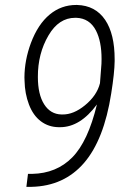

<svg xmlns="http://www.w3.org/2000/svg" viewBox="-20 -741 517 767"><path d="M225.6 -283.7Q228 -283.7 230 -283.7Q273.9 -283.2 319.3 -320.3Q367.2 -359.4 379.4 -408.7L385.3 -486.3Q385.7 -496.1 385.7 -505.4Q385.7 -575.7 363.3 -619.1Q337.9 -668 284.7 -669.9Q282.2 -669.9 280.3 -669.9Q214.8 -669.9 173.8 -599.6Q130.9 -526.9 131.3 -433.6Q131.3 -363.8 156.5 -324.2Q181.6 -284.7 225.6 -283.7ZM367.2 -323.7Q300.3 -232.9 220.2 -232.9Q217.3 -232.9 214.4 -232.9Q173.8 -233.4 143.1 -256.6Q112.3 -279.8 95.7 -323.5Q79.1 -367.2 78.1 -418Q77.6 -425.3 77.6 -432.1Q78.1 -501 103.5 -569.3Q131.8 -644.5 178.7 -683.1Q224.6 -721.2 284.7 -721.2Q286.1 -721.2 287.6 -721.2Q361.3 -719.2 400.4 -661.1Q438 -605 438 -504.4Q438 -500.5 438 -496.6Q437.5 -450.7 424.3 -367.7Q395.5 -182.6 315.7 -90.1Q235.8 2.4 106 5.4H85.4L91.8 -46.4H108.4Q205.6 -48.3 268.6 -112.1Q331.5 -175.8 367.2 -323.7Z"/></svg>

Font: MAUL Condensed Light Italic
Style: Light Italic
Weight: 300
Italic angle: -12°
Designer: MAUL
Version: Version 1.0; 2020; ttfautohint (v1.8.3)